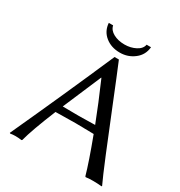

<svg xmlns="http://www.w3.org/2000/svg" viewBox="-188 -937 1004 1071"><g transform="rotate(30 314.5 -402.0)"><path d="M316.9 -273.9Q358.4 -273.9 419.9 -275.9Q377.4 -386.7 318.8 -521H316.9L211.9 -274.9Q228.5 -274.9 265.6 -274.4Q302.7 -273.9 316.9 -273.9ZM624 0 621.1 2.9Q595.7 0 565.9 0Q536.1 0 520 2.9L516.1 0Q493.2 -81.1 438 -228Q361.8 -230 319.8 -230Q268.1 -230 191.9 -228V-227.1Q129.4 -74.7 109.9 0L106 2.9Q87.9 0 64 0Q49.8 0 33.2 2.9L29.8 0Q186 -339.8 324.2 -658.2H352.1Q386.7 -575.7 447.5 -424.6Q508.3 -273.4 555.2 -159.7Q602.1 -45.9 624 0ZM473.1 -807.1Q468.8 -755.9 428.7 -724.9Q388.7 -693.8 336.9 -693.8Q280.8 -693.8 242.7 -724.9Q204.6 -755.9 201.2 -807.1H229Q234.9 -778.8 265.1 -762.5Q295.4 -746.1 336.9 -746.1Q376 -746.1 408 -762.7Q439.9 -779.3 444.8 -807.1Z"/></g></svg>

Font: Linear Smooth
Style: Regular
Weight: 400
Designer: Philipp H. Poll, Flanker
Foundry: Philipp H. Poll, reworked by Flanker
Version: Version 1.061 | FøM Fix